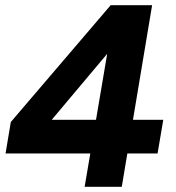

<svg xmlns="http://www.w3.org/2000/svg" viewBox="-20 -720 678 740"><path d="M21.7 -249.8 406.6 -700 479.5 -615.3 124.2 -192.7ZM21.7 -249.8 106 -258.3H609.3L587.3 -128.6H1.4ZM411.1 -618.6 406.6 -700H566.3L449.3 0H306.2Z"/></svg>

Font: Oak Sans Light Italic
Style: Regular
Weight: 400
Italic angle: -9.5°
Foundry: Erik Kennedy, Walven
Version: Version 1.000;Glyphs 3.1.2 (3151)